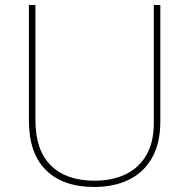

<svg xmlns="http://www.w3.org/2000/svg" viewBox="-20 -734 752 764"><path d="M618 -252Q618 -163 584.5 -105Q551 -47 492 -18.5Q433 10 355 10Q231 10 163 -57Q95 -124 95 -254V-714H121V-256Q121 -136 182.5 -75.5Q244 -15 356 -15Q427 -15 480 -40.5Q533 -66 562.5 -117Q592 -168 592 -244V-714H618Z"/></svg>

Font: Noto Sans Hebrew Thin
Style: Regular
Weight: 250
Designer: Monotype Design Team
Foundry: Monotype Imaging Inc.
Version: Version 2.003